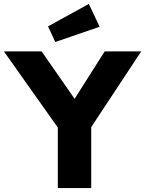

<svg xmlns="http://www.w3.org/2000/svg" viewBox="-27 -963 743 983"><path d="M269 0V-310L-7 -700H186L355 -457L509 -700H696L440 -312V0ZM256 -748 219 -828 428 -943 483 -826Z"/></svg>

Font: Our Lexend
Style: Bold
Weight: 700
Designer: Bonnie Shaver-Troup, Thomas Jockin
Foundry: Lexend
Version: Version 1.007